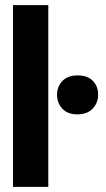

<svg xmlns="http://www.w3.org/2000/svg" viewBox="-20 -731 413 751"><path d="M30.8 0H168.9V-710.9H30.8ZM203.1 -360.4Q203.1 -328.6 223.6 -306.2Q244.1 -283.7 282.2 -283.7Q321.3 -283.7 342.5 -306.2Q363.8 -328.6 363.8 -360.8Q363.8 -393.1 343.3 -414.6Q322.8 -436 283.7 -436Q244.6 -436 223.9 -414.1Q203.1 -392.1 203.1 -360.4Z"/></svg>

Font: Roboto Flex Super Cond Bold
Style: Regular
Weight: 700
Width: 3
Designer: Berlow after Robertson
Foundry: Google
Version: Version 3.000